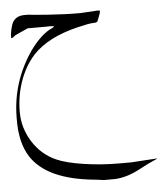

<svg xmlns="http://www.w3.org/2000/svg" viewBox="-56 -339 773 909"><g transform="rotate(-5 330.5 115.5)"><path d="M478 449H536L661 441Q661 443 642.5 450.5Q624 458 567 488Q510 518 453 521H401Q396 521 389 519.5Q382 518 371.5 517Q361 516 353 515Q132 493 58 379Q13 311 15 194Q15 23 114 -121Q169 -196 220 -217L229 -223Q229 -228 186 -226H104L84 -217Q43 -199 41 -197Q23 -180 22 -190Q22 -218 34 -253Q49 -290 94 -290H111Q122 -288 202.5 -282Q283 -276 358 -276L441 -281Q452 -281 452 -278Q452 -272 445.5 -254.5Q439 -237 436 -230.5Q433 -224 414.5 -224Q396 -224 339 -210Q198 -176 127 -101Q81 -50 56.5 19.5Q32 89 32 166Q32 241 73 307Q114 373 184 404Q229 424 311.5 436.5Q394 449 478 449Z"/></g></svg>

Font: AMoshref-Naskh
Style: Naskh
Weight: 500
Version: Version 0.001